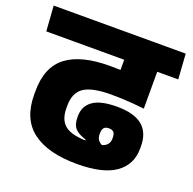

<svg xmlns="http://www.w3.org/2000/svg" viewBox="-141 -765 913 910"><g transform="rotate(20 316.0 -310.0)"><path d="M347 -516.5H630L621.5 -643.5H338ZM547.5 -559.5H381V-464H547.5ZM-12 -516.5H653.5L645 -643.5H-21ZM381 -560.5V-385L547.5 -330.5V-560.5ZM36.5 -233.5V-215.5Q36.5 -92.5 114.5 -34Q192.5 24.5 338.5 24.5Q469 24.5 532.5 -20.5Q596 -65.5 596 -147V-157Q596 -227 554 -261.5Q512 -296 426 -296Q343.5 -296 304.8 -268.5Q266 -241 266 -190.5V-185Q266 -147.5 282.8 -129Q299.5 -110.5 338.5 -98.5V-87.5L433 -95Q412 -102 402 -113.8Q392 -125.5 392 -146V-149Q392 -168.5 399.8 -177.5Q407.5 -186.5 424.5 -186.5Q441.5 -186.5 449 -177.8Q456.5 -169 456.5 -149.5V-146.5Q456.5 -119.5 435.2 -106.8Q414 -94 351 -94Q271.5 -94 236.8 -120.5Q202 -147 202 -207.5V-220.5Q202 -285 243 -312.8Q284 -340.5 380 -340.5Q409.5 -340.5 435.8 -339.5Q462 -338.5 489 -336.2Q516 -334 547.5 -330.5V-452Q489 -459.5 435.8 -462.8Q382.5 -466 328 -466Q182.5 -466 109.5 -410.2Q36.5 -354.5 36.5 -233.5Z"/></g></svg>

Font: Anek Devanagari Medium ExtraBold
Style: Regular
Weight: 800
Version: Version 1.003